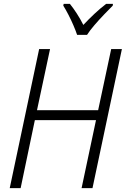

<svg xmlns="http://www.w3.org/2000/svg" viewBox="-20 -966 646 986"><path d="M30 0 181 -714H237L170 -400H484L551 -714H606L455 0H399L473 -349H159L86 0ZM376 -787Q369 -808 357 -836Q345 -864 331 -891Q317 -918 305 -937L307 -946H339Q356 -925 374.5 -896.5Q393 -868 408 -838Q435 -867 465.5 -895.5Q496 -924 525 -946H560L559 -937Q541 -919 515 -892Q489 -865 465 -837Q441 -809 427 -787Z"/></svg>

Font: Noto Sans SemiCondensed Light
Style: Italic
Weight: 300
Width: 4
Italic angle: -12°
Designer: Monotype Design Team
Foundry: Monotype Imaging Inc.
Version: Version 2.013; ttfautohint (v1.8.4.7-5d5b)